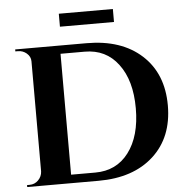

<svg xmlns="http://www.w3.org/2000/svg" viewBox="-58 -917 943 973"><g transform="rotate(-5 414.0 -430.5)"><path d="M277 -861H552V-795H277ZM404 -700Q581 -700 684 -606Q787 -512 787 -350Q787 -188 684 -94Q581 0 404 0H41V-10H54Q80 -10 98 -28Q117 -47 118 -73V-633Q118 -657 98 -674Q79 -690 54 -690H41V-700ZM268 -43H391Q499 -43 561 -125Q624 -208 624 -350Q624 -492 561 -575Q499 -658 391 -658H268Z"/></g></svg>

Font: Cinzel Bold(RUS BY LYAJKA)
Style: Regular
Weight: 700
Designer: Natanael Gama
Version: Version 1.001;PS 001.001;hotconv 1.0.56;makeotf.lib2.0.21325